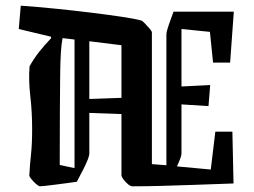

<svg xmlns="http://www.w3.org/2000/svg" viewBox="-20 -645 892 675"><path d="M84 -412Q99 -439 117.5 -462.5Q136 -486 160 -511L159 -516L46 -543L53 -625Q110 -621 175 -614.5Q240 -608 300.5 -600.5Q361 -593 408 -586Q455 -579 476 -573Q479 -573 488 -564Q497 -555 505.5 -545Q514 -535 514 -531V-68L565 -64V-523Q565 -534 573 -556.5Q581 -579 590 -604H802L789 -425H729L718 -533L618 -543V-341L719 -346L713 -272L618 -278V-105Q618 -94 602 -60L721 -49L737 -182H797L801 0Q721 3 659.5 5Q598 7 547 8.5Q496 10 446 10Q439 10 430.5 3Q422 -4 415 -13Q408 -22 407 -27V-244L294 -248V-105Q294 -91 272 -48L250 -6Q238 -4 217.5 -1.5Q197 1 175.5 4Q154 7 138.5 8.5Q123 10 120 10Q115 9 106.5 1.5Q98 -6 91 -14.5Q84 -23 83 -27Q85 -66 89 -102Q93 -138 93 -191Q93 -251 86.5 -307.5Q80 -364 84 -412ZM190 -65 242 -54V-506L200 -511Q196 -491 194 -460Q192 -429 191.5 -379Q191 -329 190.5 -252.5Q190 -176 190 -65ZM407 -486 294 -500V-297L407 -301Z"/></svg>

Font: Grenze Gotisch Medium
Style: Regular
Weight: 500
Designer: Renata Polastri
Foundry: Omnibus-Type
Version: Version 1.001